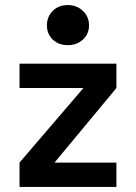

<svg xmlns="http://www.w3.org/2000/svg" viewBox="-20 -737 535 757"><path d="M188 -581Q165 -603 165 -637Q165 -671 188 -694Q211 -717 247 -717Q283 -717 307 -694Q331 -671 331 -637Q331 -603 307 -581Q283 -559 247 -559Q211 -559 188 -581ZM57 0V-96L309 -390H57V-486H439V-390L195 -96H439V0Z"/></svg>

Font: Karmilla
Style: Bold
Weight: 700
Designer: Jonathan Pinhorn
Version: Version 1.000